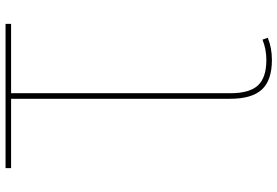

<svg xmlns="http://www.w3.org/2000/svg" viewBox="-174 -596 1000 692"><g transform="rotate(-90 326.0 -250.0)"><path d="M316 -710H66V-730H586V-710H336V80Q336 149 364 179.5Q392 210 456 210Q495 210 529 196L536 215Q500 230 456 230Q383 230 349.5 194Q316 158 316 80Z"/></g></svg>

Font: M PLUS 1p Thin
Style: Regular
Weight: 250
Version: Version 1.062